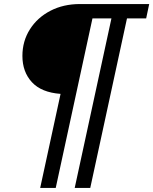

<svg xmlns="http://www.w3.org/2000/svg" viewBox="-20 -774 759 951"><path d="M179 157 280 -309Q185 -316 138 -367Q91 -418 91 -497Q91 -570 128 -628.5Q165 -687 229.5 -720.5Q294 -754 376 -754H719L704 -683H609L427 157H350L532 -683H438L256 157Z"/></svg>

Font: Libre Bodoni Medium
Style: Italic
Weight: 500
Italic angle: -13°
Designer: Pablo Impallari, Rodrigo Fuenzalida
Foundry: Impallari Type
Version: Version 2.005;gftools[0.9.23]